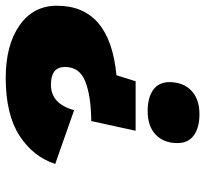

<svg xmlns="http://www.w3.org/2000/svg" viewBox="-43 -667 717 671"><g transform="rotate(-90 315.5 -331.5)"><path d="M194 -216 228 -371Q316 -372 366.5 -392Q417 -412 417 -463Q417 -512 355 -512Q288 -512 266 -431L78 -497Q103 -574 177 -622Q251 -670 379 -670Q493 -670 562 -622Q631 -574 631 -491Q631 -306 388 -283L367 -216ZM252 7Q205 7 178 -12.5Q151 -32 151 -70Q151 -118 180.5 -146Q210 -174 263 -174Q310 -174 337 -154.5Q364 -135 364 -98Q364 -50 334.5 -21.5Q305 7 252 7Z"/></g></svg>

Font: Elaine Sans ExtraBold
Style: Italic
Weight: 800
Italic angle: -13°
Designer: Wei Huang
Foundry: Wei Huang
Version: Version 2.001;December 24, 2019;FontCreator 12.0.0.2547 64-b